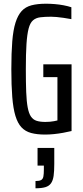

<svg xmlns="http://www.w3.org/2000/svg" viewBox="-20 -716 447 1033"><path d="M223 8Q179 8 147.5 -0.5Q116 -9 95.5 -31Q75 -53 63 -92.5Q51 -132 46 -194Q41 -256 41 -344Q41 -432 46 -493.5Q51 -555 63.5 -594.5Q76 -634 96.5 -656.5Q117 -679 149.5 -687.5Q182 -696 228 -696Q250 -696 274.5 -694Q299 -692 322.5 -687.5Q346 -683 364 -677V-613Q342 -617 322 -620Q302 -623 284.5 -624.5Q267 -626 255 -626Q221 -626 197 -623Q173 -620 157.5 -606.5Q142 -593 134 -562.5Q126 -532 122.5 -479.5Q119 -427 119 -344Q119 -271 121 -220.5Q123 -170 129 -138Q135 -106 146.5 -89Q158 -72 177 -66Q196 -60 224 -60Q237 -60 248.5 -61Q260 -62 270.5 -64Q281 -66 289 -68V-301H213V-370H365V-11Q344 -6 319.5 -1.5Q295 3 270 5.5Q245 8 223 8ZM171 297V258Q192 258 201.5 252.5Q211 247 213.5 233Q216 219 216 196V175H182V80H272V166Q272 205 268.5 230Q265 255 254.5 270Q244 285 224 291Q204 297 171 297Z"/></svg>

Font: Saira ExtraCondensed Medium
Style: Regular
Weight: 500
Width: 2
Designer: Hector Gatti with collaboration of the Omnibus-Type team
Foundry: Omnibus-Type
Version: Version 1.101